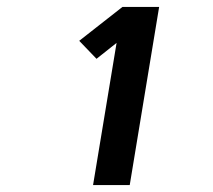

<svg xmlns="http://www.w3.org/2000/svg" viewBox="-20 -833 616 555"><path d="M249 -298H355L440 -813H334L209 -715L259 -663L317 -709Z"/></svg>

Font: Iosevka Sparkle Heavy
Style: Italic
Weight: 900
Italic angle: -9°
Designer: Belleve Invis
Foundry: Belleve Invis
Version: Version 4.5.0; ttfautohint (v1.8.3)